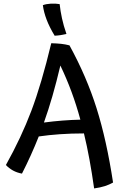

<svg xmlns="http://www.w3.org/2000/svg" viewBox="-20 -948 668 1075"><path d="M613 74Q592 86 567 94Q542 102 507 107Q495 22 481 -54.5Q467 -131 450 -201Q379 -201 315 -196.5Q251 -192 197 -184Q176 -131 152.5 -79Q129 -27 103 24Q75 19 52.5 6.5Q30 -6 13 -24Q99 -178 155.5 -327.5Q212 -477 267 -706Q300 -705 323 -702.5Q346 -700 369 -694Q465 -519 521 -341Q577 -163 613 74ZM318 -581Q296 -488 273.5 -410Q251 -332 226 -262Q279 -269 330.5 -273Q382 -277 430 -278Q408 -359 380.5 -433.5Q353 -508 318 -581ZM314 -925Q318 -887 327 -845.5Q336 -804 352 -758Q336 -754 320 -751.5Q304 -749 286 -748Q257 -796 241 -838Q225 -880 220 -919Q238 -926 264.5 -927.5Q291 -929 314 -925Z"/></svg>

Font: Atma Medium
Style: Regular
Weight: 500
Designer: Gregori Vincens, Jeremie Hornus, Riccardo Olocco, Yoann Minet.
Foundry: black foundry
Version: Version 1.101;PS 1.100;hotconv 1.0.86;makeotf.lib2.5.63406